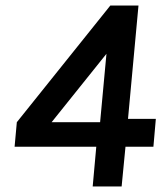

<svg xmlns="http://www.w3.org/2000/svg" viewBox="-20 -676 585 696"><path d="M316 0 329 -144H32.9L41 -233L380 -656H482L444 -245H544.9L536.1 -144H434.9L420.9 0ZM167.1 -233H342.9L365.9 -481Z"/></svg>

Font: Karla
Style: Italic
Weight: 400
Italic angle: -8°
Designer: Jonathan Pinhorn
Version: Version 2.004;gftools[0.9.33]